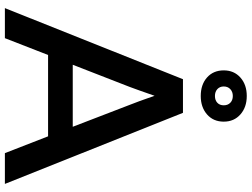

<svg xmlns="http://www.w3.org/2000/svg" viewBox="-142 -888 1030 786"><g transform="rotate(90 373.0 -495.0)"><path d="M478 -896Q478 -853.5 448.5 -827.6Q418.9 -801.8 373 -801.8Q326.2 -801.8 297.1 -827.6Q268.1 -853.5 268.1 -896Q268.1 -938 297.4 -964.1Q326.7 -990.2 373 -990.2Q418.9 -990.2 448.5 -964.1Q478 -938 478 -896ZM334 -896Q334 -879.9 344.7 -869.9Q355.5 -859.9 373 -859.9Q390.1 -859.9 400.6 -869.6Q411.1 -879.4 411.1 -896Q411.1 -912.6 400.6 -922.9Q390.1 -933.1 373 -933.1Q356 -933.1 345 -922.9Q334 -912.6 334 -896ZM13.2 0 304.2 -729H441.9L732.9 0H606.9L538.1 -176.8H205.1L136.2 0ZM335.9 -511.2 245.1 -277.8H499L409.2 -511.2Q396.5 -542.5 372.1 -612.8Q347.2 -541 335.9 -511.2Z"/></g></svg>

Font: BDO Grotesk Medium
Style: Regular
Weight: 500
Designer: Deni Anggara
Foundry: Lokal Container
Version: Version 2.000